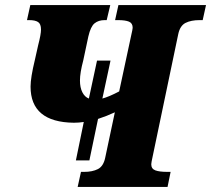

<svg xmlns="http://www.w3.org/2000/svg" viewBox="-20 -734 829 754"><path d="M789 -714 776 -655H764Q730 -655 708.5 -644Q687 -633 680 -600L580 -122Q574 -95 574 -89Q574 -71 590 -65Q606 -59 638 -59H650L638 0H285L298 -59H310Q343 -59 364.5 -70Q386 -81 393 -114L431 -293Q399 -278 365 -267L331 -104H278L309 -255Q290 -252 270 -252Q100 -254 100 -394Q100 -429 117 -499L130 -557Q141 -599 141 -618Q141 -640 129.5 -647.5Q118 -655 95 -655H86L99 -714H413L399 -655H391Q367 -655 351.5 -642.5Q336 -630 327 -591L307 -497Q294 -448 294 -418Q294 -390 303.5 -371.5Q313 -353 329 -347L361 -496H414L382 -347Q408 -354 448 -375L495 -594Q501 -620 501 -625Q501 -643 486.5 -649Q472 -655 444 -655H432L445 -714Z"/></svg>

Font: Noto Serif NarrowBlack
Style: Italic
Weight: 900
Width: 4
Italic angle: -12°
Designer: Monotype Design Team
Foundry: Monotype Imaging Inc.
Version: Version 1.001